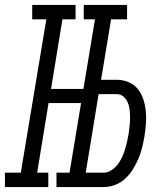

<svg xmlns="http://www.w3.org/2000/svg" viewBox="-60 -755 680 775"><path d="M278 -677V-735H453V-677ZM-40 0V-58H24L127 -677H70V-735H245V-677H192L146 -396H309L300 -339H136L90 -58H135V0ZM168 0V-58H343V0ZM211 0 333 -735H398L348 -433H411Q436 -433 459 -423.5Q482 -414 496.5 -395.5Q511 -377 518.5 -354Q526 -331 528.5 -306Q531 -281 529 -255Q527 -229 523 -204Q519 -181 513.5 -158.5Q508 -136 498.5 -114Q489 -92 476 -71Q463 -50 445 -33.5Q427 -17 404 -8.5Q381 0 358 0ZM286 -58H358Q374 -58 389 -67.5Q404 -77 414.5 -90.5Q425 -104 432 -119Q439 -134 444 -150Q449 -166 452.5 -181.5Q456 -197 459 -213Q461 -229 463 -245.5Q465 -262 465 -278.5Q465 -295 463.5 -310.5Q462 -326 456 -340.5Q450 -355 438.5 -365Q427 -375 411 -375H338Z"/></svg>

Font: Iosevka Slab Light Extended
Style: Italic
Weight: 300
Width: 7
Italic angle: -9°
Monospace: yes
Designer: Belleve Invis
Foundry: Belleve Invis
Version: Version 11.1.0; ttfautohint (v1.8.3)